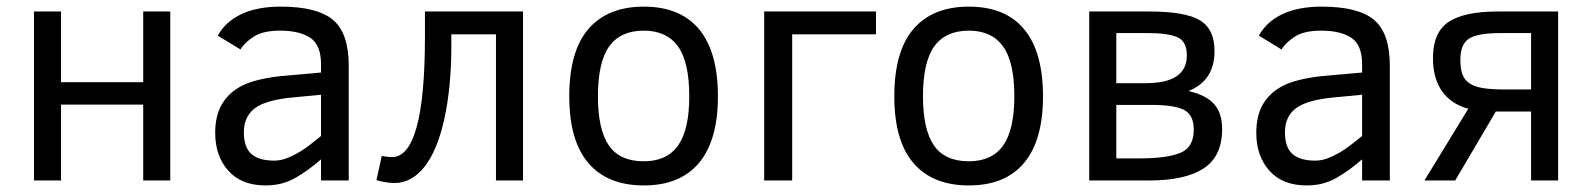

<svg xmlns="http://www.w3.org/2000/svg" viewBox="-20 -547 4826 582"><path d="M496.1 0H414.1V-230H165V0H83V-512.2H165V-297.9H414.1V-512.2H496.1Z M953.1 0V-64Q914.1 -29.8 874.5 -7.3Q835 15.1 785.2 15.1Q711.9 15.1 672.1 -29.5Q632.3 -74.2 632.3 -144Q632.3 -196.8 653.1 -231.7Q673.8 -266.6 713.1 -286.9Q752.4 -307.1 827.1 -315.9L953.1 -327.1V-352.1Q953.1 -411.1 920.2 -432.6Q887.2 -454.1 829.1 -454.1Q777.3 -454.1 749.3 -436Q721.2 -418 709 -397L640.1 -439Q663.6 -481.4 711.7 -504.2Q759.8 -526.9 831.1 -526.9Q941.4 -526.9 989.3 -486.8Q1037.1 -446.8 1037.1 -348.1V0ZM953.1 -259.8 871.1 -252Q787.6 -244.6 753.4 -219.5Q719.2 -194.3 719.2 -146Q719.2 -100.1 742.2 -80.1Q765.1 -60.1 811 -60.1Q830.1 -60.1 848.6 -67.1Q867.2 -74.2 885.3 -84.7Q903.3 -95.2 920.2 -108.6Q937 -122.1 953.1 -134.8Z M1348.1 -442.9V-407.2Q1348.1 -282.7 1326.9 -186.8Q1305.7 -90.8 1266.8 -41.5Q1228 7.8 1175.3 7.8Q1163.1 7.8 1146.2 4.9Q1129.4 2 1121.1 -1L1137.2 -74.2Q1155.3 -70.8 1168 -70.8Q1268.1 -70.8 1268.1 -436V-512.2H1565.4V0H1483.4V-442.9Z M2156.2 -254.9Q2156.2 -121.6 2098.9 -53.2Q2041.5 15.1 1931.6 15.1Q1821.8 15.1 1763.7 -52.5Q1705.6 -120.1 1705.6 -254.9Q1705.6 -392.1 1763.9 -459.5Q1822.3 -526.9 1931.6 -526.9Q2042 -526.9 2099.1 -458.3Q2156.2 -389.6 2156.2 -254.9ZM2069.3 -254.9Q2069.3 -359.4 2034.9 -406.7Q2000.5 -454.1 1931.6 -454.1Q1860.8 -454.1 1826.7 -406.5Q1792.5 -358.9 1792.5 -254.9Q1792.5 -154.8 1825.4 -106.4Q1858.4 -58.1 1931.6 -58.1Q2001.5 -58.1 2035.4 -106Q2069.3 -153.8 2069.3 -254.9Z M2296.4 -512.2H2635.3V-442.9H2381.3V0H2296.4Z M3141.6 -254.9Q3141.6 -121.6 3084.2 -53.2Q3026.9 15.1 2917 15.1Q2807.1 15.1 2749 -52.5Q2690.9 -120.1 2690.9 -254.9Q2690.9 -392.1 2749.3 -459.5Q2807.6 -526.9 2917 -526.9Q3027.3 -526.9 3084.5 -458.3Q3141.6 -389.6 3141.6 -254.9ZM3054.7 -254.9Q3054.7 -359.4 3020.3 -406.7Q2985.8 -454.1 2917 -454.1Q2846.2 -454.1 2812 -406.5Q2777.8 -358.9 2777.8 -254.9Q2777.8 -154.8 2810.8 -106.4Q2843.8 -58.1 2917 -58.1Q2986.8 -58.1 3020.8 -106Q3054.7 -153.8 3054.7 -254.9Z M3684.6 -155.8Q3684.6 -73.2 3628.7 -36.6Q3572.8 0 3464.8 0H3281.7V-512.2H3462.9Q3573.2 -512.2 3617.4 -485.4Q3661.6 -458.5 3661.6 -392.1Q3661.6 -302.7 3582.5 -271Q3635.3 -259.3 3659.9 -231.9Q3684.6 -204.6 3684.6 -155.8ZM3577.6 -378.9Q3577.6 -421.9 3548.6 -434.3Q3519.5 -446.8 3460 -446.8H3363.8V-294.9H3453.6Q3577.6 -294.9 3577.6 -378.9ZM3598.6 -153.8Q3598.6 -198.2 3569.6 -213.6Q3540.5 -229 3469.7 -229H3363.8V-66.9H3435.5Q3516.6 -66.9 3557.6 -83.5Q3598.6 -100.1 3598.6 -153.8Z M4108.9 0V-64Q4069.8 -29.8 4030.3 -7.3Q3990.7 15.1 3940.9 15.1Q3867.7 15.1 3827.9 -29.5Q3788.1 -74.2 3788.1 -144Q3788.1 -196.8 3808.8 -231.7Q3829.6 -266.6 3868.9 -286.9Q3908.2 -307.1 3982.9 -315.9L4108.9 -327.1V-352.1Q4108.9 -411.1 4075.9 -432.6Q4043 -454.1 3984.9 -454.1Q3933.1 -454.1 3905 -436Q3877 -418 3864.7 -397L3795.9 -439Q3819.3 -481.4 3867.4 -504.2Q3915.5 -526.9 3986.8 -526.9Q4097.2 -526.9 4145 -486.8Q4192.9 -446.8 4192.9 -348.1V0ZM4108.9 -259.8 4026.9 -252Q3943.4 -244.6 3909.2 -219.5Q3875 -194.3 3875 -146Q3875 -100.1 3897.9 -80.1Q3920.9 -60.1 3966.8 -60.1Q3985.8 -60.1 4004.4 -67.1Q4022.9 -74.2 4041 -84.7Q4059.1 -95.2 4075.9 -108.6Q4092.8 -122.1 4108.9 -134.8Z M4297.9 0 4430.7 -217.3Q4378.9 -231.4 4351.3 -270.3Q4323.7 -309.1 4323.7 -371.1Q4323.7 -449.2 4371.3 -480.7Q4418.9 -512.2 4521 -512.2H4703.1V0H4621.1V-209H4514.2L4391.1 0ZM4406.7 -366.2Q4406.7 -328.1 4418.7 -310.1Q4430.7 -292 4457.5 -283.9Q4484.4 -275.9 4536.1 -275.9H4621.1V-446.8H4530.8Q4458.5 -446.8 4432.6 -429.7Q4406.7 -412.6 4406.7 -366.2Z"/></svg>

Font: Lorenzo Sans
Style: Regular
Weight: 400
Foundry: Intel Corporation
Version: Version 1.00; ttfautohint (v1.5)